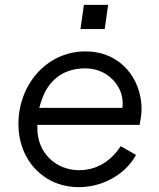

<svg xmlns="http://www.w3.org/2000/svg" viewBox="-20 -760 657 792"><path d="M412 -640 426 -740H326L312 -640ZM305 12C413 12 503 -49 541 -121L478 -157C441 -101 385 -58 306 -58C215 -58 134 -125 134 -232C134 -237 134 -241 134 -245H556C559 -260 564 -289 564 -310C564 -432 480 -548 332 -548C173 -548 56 -411 56 -249C56 -97 162 12 305 12ZM142 -315C146 -331 151 -346 157 -361C186 -434 246 -478 331 -478C399 -478 453 -440 477 -383C483 -367 486 -350 486 -333C486 -327 486 -321 485 -315Z"/></svg>

Font: Plus Jakarta Sans
Style: Italic
Weight: 400
Italic angle: -8°
Designer: Gumpita Rahayu
Foundry: Tokotype
Version: Version 2.071;gftools[0.9.30]